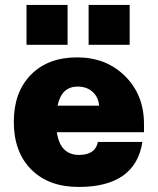

<svg xmlns="http://www.w3.org/2000/svg" viewBox="-20 -739 630 767"><path d="M334 -719.2H498V-560.1H334ZM85.9 -719.2H250V-560.1H85.9ZM35.2 -252Q35.2 -371.1 103.5 -440.4Q171.9 -509.8 288.1 -509.8Q404.3 -509.8 479.7 -434.8Q555.2 -359.9 555.2 -244.1V-210.9H207Q220.2 -120.1 295.9 -120.1Q360.8 -120.1 371.1 -171.9H548.8Q521 7.8 293.9 7.8Q174.3 7.8 104.7 -62Q35.2 -131.8 35.2 -252ZM290 -393.1Q225.6 -393.1 210 -316.9H376Q372.6 -352.1 349.4 -372.6Q326.2 -393.1 290 -393.1Z"/></svg>

Font: Overused Grotesk ExtraBold
Style: Regular
Weight: 800
Version: Version 0.002